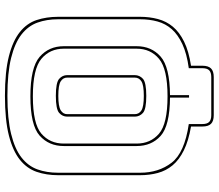

<svg xmlns="http://www.w3.org/2000/svg" viewBox="-74 -711 885 777"><g transform="rotate(-90 368.5 -322.5)"><path d="M291 100Q267 100 256 89Q245 78 245 54V8Q187 -2 148.5 -21Q110 -40 88 -66.5Q66 -93 57 -126.5Q48 -160 48 -198V-530Q48 -577 61.5 -616.5Q75 -656 110.5 -684.5Q146 -713 208.5 -729Q271 -745 369 -745Q467 -745 529.5 -729Q592 -713 627.5 -684.5Q663 -656 676 -616.5Q689 -577 689 -530V-198Q689 -160 680 -126Q671 -92 649 -65.5Q627 -39 588.5 -20Q550 -1 491 8V54Q491 78 480 89Q469 100 445 100ZM445 90Q464 90 472.5 81.5Q481 73 481 54V-1Q540 -9 578.5 -27Q617 -45 639 -70Q661 -95 670 -127.5Q679 -160 679 -198V-530Q679 -576 665.5 -613.5Q652 -651 617.5 -678Q583 -705 522.5 -720Q462 -735 369 -735Q276 -735 215 -720Q154 -705 119.5 -678Q85 -651 71.5 -613.5Q58 -576 58 -530V-198Q58 -123 98.5 -70.5Q139 -18 255 -1V54Q255 73 263.5 81.5Q272 90 291 90ZM362 0V-77Q248 -78 207 -115Q166 -152 166 -212V-507Q166 -567 208 -604.5Q250 -642 367 -642Q484 -642 527 -604.5Q570 -567 570 -507V-212Q570 -152 528 -115Q486 -78 372 -77V0ZM176 -212Q176 -156 216 -121.5Q256 -87 367 -87Q478 -87 519 -121.5Q560 -156 560 -212V-507Q560 -563 519 -597.5Q478 -632 367 -632Q256 -632 216 -597.5Q176 -563 176 -507ZM285 -220V-493Q285 -512 300 -525.5Q315 -539 369 -539Q423 -539 438 -525.5Q453 -512 453 -493V-220Q453 -200 438 -186.5Q423 -173 369 -173Q315 -173 300 -186.5Q285 -200 285 -220ZM295 -493V-220Q295 -202 310.5 -192.5Q326 -183 369 -183Q412 -183 427.5 -192.5Q443 -202 443 -220V-493Q443 -510 427.5 -519.5Q412 -529 369 -529Q327 -529 311 -519.5Q295 -510 295 -493Z"/></g></svg>

Font: Bungee Outline
Style: Regular
Weight: 400
Designer: David Jonathan Ross
Foundry: David Jonathan Ross
Version: Version 1.000;PS 1.0;hotconv 1.0.72;makeotf.lib2.5.5900